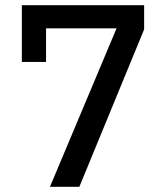

<svg xmlns="http://www.w3.org/2000/svg" viewBox="-20 -718 640 738"><path d="M172 0 428 -609H157V-480H64V-698H534V-605L285 0Z"/></svg>

Font: Anuphan Medium
Style: Regular
Weight: 500
Designer: Mike Abbink, Paul van der Laan, Pieter van Rosmalen, Mint Tantisuwanna
Foundry: Bold Monday; Cadson Demak
Version: Version 3.002;hotconv 1.0.109;makeotfexe 2.5.65596